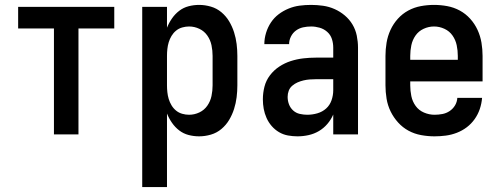

<svg xmlns="http://www.w3.org/2000/svg" viewBox="-20 -548 2040 783"><path d="M200 0V-432H54V-520H446V-432H300V0Z M560 215V-520H661V-435Q669 -455 681.5 -473Q694 -491 711 -504Q728 -517 749 -522.5Q770 -528 792 -528Q816 -528 840 -521Q864 -514 883 -498Q902 -482 914.5 -461Q927 -440 934.5 -416.5Q942 -393 945 -368.5Q948 -344 948 -320V-200Q948 -176 945 -151.5Q942 -127 934.5 -103.5Q927 -80 914.5 -59Q902 -38 883 -22Q864 -6 840 1Q816 8 792 8Q770 8 749 2.5Q728 -3 711 -16Q694 -29 681.5 -47Q669 -65 661 -85V215ZM751 -80Q773 -80 793 -89.5Q813 -99 825.5 -117Q838 -135 842.5 -156.5Q847 -178 847 -200V-320Q847 -342 842.5 -363.5Q838 -385 825.5 -403Q813 -421 793 -430.5Q773 -440 751 -440Q737 -440 723 -436Q709 -432 698 -423Q687 -414 679.5 -401.5Q672 -389 668 -375.5Q664 -362 662.5 -348Q661 -334 661 -320V-200Q661 -186 662.5 -172Q664 -158 668 -144.5Q672 -131 679.5 -118.5Q687 -106 698 -97Q709 -88 723 -84Q737 -80 751 -80Z M1193 8Q1174 8 1154.5 4.5Q1135 1 1118 -9Q1101 -19 1088 -34Q1075 -49 1067 -67Q1059 -85 1055.5 -104Q1052 -123 1052 -143Q1052 -169 1058.5 -194.5Q1065 -220 1081 -241Q1097 -262 1119 -276.5Q1141 -291 1166 -299Q1191 -307 1217 -310Q1243 -313 1269 -313H1339V-354Q1339 -372 1333.5 -389Q1328 -406 1314.5 -418Q1301 -430 1283.5 -435Q1266 -440 1249 -440Q1232 -440 1216 -436.5Q1200 -433 1187 -423.5Q1174 -414 1166.5 -399Q1159 -384 1159 -368H1058Q1058 -391 1065 -414Q1072 -437 1085 -456.5Q1098 -476 1116.5 -490Q1135 -504 1157 -513Q1179 -522 1202 -525Q1225 -528 1249 -528Q1273 -528 1297.5 -524.5Q1322 -521 1344.5 -511Q1367 -501 1386 -485Q1405 -469 1417.5 -448Q1430 -427 1435 -402.5Q1440 -378 1440 -354V0H1339V-81Q1330 -60 1315 -42.5Q1300 -25 1280.5 -13.5Q1261 -2 1238.5 3Q1216 8 1193 8ZM1233 -80Q1254 -80 1274.5 -86Q1295 -92 1310 -105.5Q1325 -119 1332 -139Q1339 -159 1339 -180V-225H1269Q1256 -225 1243 -224Q1230 -223 1217.5 -220Q1205 -217 1193.5 -212Q1182 -207 1172 -198.5Q1162 -190 1157.5 -178Q1153 -166 1153 -153Q1153 -137 1158.5 -122.5Q1164 -108 1175.5 -97.5Q1187 -87 1202.5 -83.5Q1218 -80 1233 -80Z M1752 8Q1725 8 1697.5 3Q1670 -2 1646 -15Q1622 -28 1603.5 -48.5Q1585 -69 1573 -93.5Q1561 -118 1556.5 -145.5Q1552 -173 1552 -200V-320Q1552 -347 1556.5 -374Q1561 -401 1572.5 -426Q1584 -451 1602.5 -471.5Q1621 -492 1645 -505Q1669 -518 1696 -523Q1723 -528 1750 -528Q1777 -528 1804 -523Q1831 -518 1855 -505Q1879 -492 1897.5 -471.5Q1916 -451 1927.5 -426Q1939 -401 1943.5 -374Q1948 -347 1948 -320V-216H1653V-200Q1653 -178 1657.5 -156Q1662 -134 1675 -116Q1688 -98 1709 -89Q1730 -80 1752 -80Q1768 -80 1784 -83Q1800 -86 1813.5 -95Q1827 -104 1835.5 -118Q1844 -132 1845 -149H1946Q1944 -125 1936.5 -103Q1929 -81 1915.5 -62Q1902 -43 1883.5 -29Q1865 -15 1843 -6.5Q1821 2 1798 5Q1775 8 1752 8ZM1847 -304V-320Q1847 -342 1842.5 -363.5Q1838 -385 1825.5 -403Q1813 -421 1792.5 -430.5Q1772 -440 1750 -440Q1728 -440 1707.5 -430.5Q1687 -421 1674.5 -403Q1662 -385 1657.5 -363.5Q1653 -342 1653 -320V-304Z"/></svg>

Font: Iosevka Custom Semibold
Style: Regular
Weight: 600
Designer: Belleve Invis
Foundry: Belleve Invis
Version: Version 27.0.2; ttfautohint (v1.8.4)